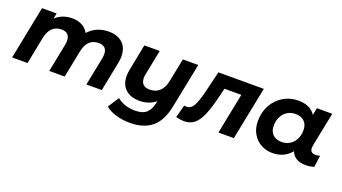

<svg xmlns="http://www.w3.org/2000/svg" viewBox="-59 -1086 3256 1827"><g transform="rotate(20 1569.0 -172.0)"><path d="M996 -364Q996 -332 989 -298L930 0H774L831 -287Q835 -307 835 -328Q835 -369 813.5 -390Q792 -411 750 -411Q637 -411 609 -276L554 0H398L455 -287Q459 -307 459 -327Q459 -368 437.5 -389.5Q416 -411 374 -411Q261 -411 232 -274L178 0H22L129 -538H277L265 -482Q335 -546 434 -546Q490 -546 533.5 -523.5Q577 -501 599 -458Q638 -501 690 -523.5Q742 -546 804 -546Q892 -546 944 -498.5Q996 -451 996 -364Z M1711 -538 1620 -84Q1590 66 1507.5 134Q1425 202 1287 202Q1210 202 1146 183Q1082 164 1037 128L1110 16Q1143 44 1191 60Q1239 76 1292 76Q1368 76 1406.5 42Q1445 8 1460 -65L1464 -82Q1395 -26 1299 -26Q1211 -26 1158.5 -73.5Q1106 -121 1106 -208Q1106 -240 1113 -274L1165 -538H1321L1270 -284Q1266 -265 1266 -246Q1266 -204 1288.5 -182Q1311 -160 1356 -160Q1415 -160 1454 -195Q1493 -230 1507 -299L1555 -538Z M2375 -538 2267 0H2111L2193 -411H2022L1999 -315Q1970 -197 1940 -127Q1910 -57 1868 -23Q1826 11 1765 11Q1728 11 1683 -1L1717 -129Q1735 -127 1741 -127Q1786 -127 1812.5 -175Q1839 -223 1863 -323L1915 -538Z M3096 -124 3080 -5Q3040 8 2995 8Q2937 8 2899.5 -15Q2862 -38 2848 -79Q2777 8 2658 8Q2595 8 2542 -21Q2489 -50 2457.5 -104.5Q2426 -159 2426 -233Q2426 -322 2465.5 -393.5Q2505 -465 2573 -505.5Q2641 -546 2723 -546Q2847 -546 2898 -465L2912 -538H3068L2998 -189Q2996 -181 2996 -167Q2996 -141 3010.5 -128.5Q3025 -116 3051 -116Q3078 -116 3096 -124ZM2864 -298Q2864 -353 2831.5 -385Q2799 -417 2741 -417Q2695 -417 2659 -394.5Q2623 -372 2603 -332Q2583 -292 2583 -240Q2583 -185 2615.5 -153Q2648 -121 2706 -121Q2752 -121 2788 -143.5Q2824 -166 2844 -206Q2864 -246 2864 -298Z"/></g></svg>

Font: Montserrat Alternates
Style: Bold Italic
Weight: 700
Italic angle: -11.3°
Designer: Julieta Ulanovsky
Foundry: Julieta Ulanovsky
Version: Version 7.200